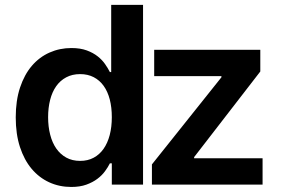

<svg xmlns="http://www.w3.org/2000/svg" viewBox="-20 -747 1137 777"><path d="M268.5 9.6Q220.2 9.6 179.2 -9.2Q138.1 -28.1 108 -63.9Q77.8 -99.8 60.7 -152.2Q43.7 -204.5 43.7 -272Q43.7 -340.2 61.1 -392.6Q78.5 -445 108.8 -480.5Q139.2 -516 180.4 -534.3Q221.6 -552.6 268.8 -552.6Q305 -552.6 331.1 -543Q357.2 -533.4 375.5 -518.8Q393.8 -504.3 405.5 -487.2Q417.3 -470.2 424.7 -455.3H430V-727.3H558.9V0H432.5V-85.9H424.7Q417.3 -71 405 -54.2Q392.8 -37.3 374.1 -23.3Q355.5 -9.2 329.5 0.2Q303.6 9.6 268.5 9.6ZM594.8 -81.7 876.1 -434.3V-438.9H604V-545.5H1033.4V-457.7L765.6 -111.2V-106.5H1042.6V0H594.8ZM304.3 -95.9Q335.2 -95.9 359 -108.7Q382.8 -121.4 399.1 -144.7Q415.5 -168 424 -200.5Q432.5 -233 432.5 -272.7Q432.5 -312.5 424.2 -344.6Q415.8 -376.8 399.5 -399.5Q383.2 -422.2 359.2 -434.7Q335.2 -447.1 304.3 -447.1Q272.4 -447.1 248 -434.1Q223.7 -421.2 207.4 -398.1Q191.1 -375 182.9 -342.9Q174.7 -310.7 174.7 -272.7Q174.7 -234.4 183.1 -201.9Q191.4 -169.4 207.7 -146Q224.1 -122.5 248.2 -109.2Q272.4 -95.9 304.3 -95.9Z"/></svg>

Font: Interop SemBd
Style: Regular
Weight: 600
Designer: Rasmus Andersson, Google, Jang Haemin
Foundry: jhaemin
Version: Version 1.008